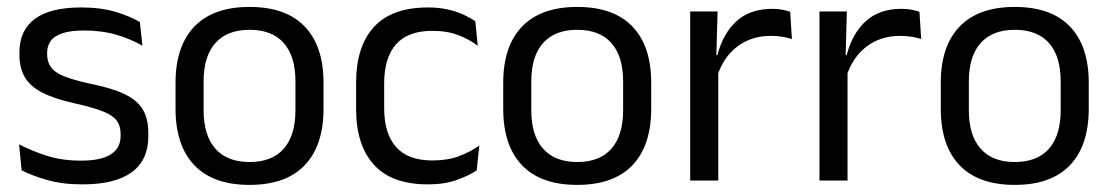

<svg xmlns="http://www.w3.org/2000/svg" viewBox="-20 -521 3208 554"><path d="M218.5 11Q159.5 11 115.5 -1.8Q71.5 -14.5 42.5 -29.5L35 -104.5Q71.5 -85.5 115.2 -71.5Q159 -57.5 214.5 -57.5Q271 -57.5 299.5 -75.5Q328 -93.5 328 -129V-134.5Q328 -157.5 317.2 -172.5Q306.5 -187.5 278.5 -199Q250.5 -210.5 199 -222Q137.5 -235.5 102 -253.8Q66.5 -272 51.2 -299Q36 -326 36 -365V-369.5Q36 -433.5 80.5 -466.5Q125 -499.5 214.5 -499.5Q272 -499.5 314.2 -486.5Q356.5 -473.5 383.5 -457.5L391 -389Q358.5 -408 316.5 -420.5Q274.5 -433 222 -433Q184 -433 160.5 -425.2Q137 -417.5 126.5 -403.2Q116 -389 116 -369V-365Q116 -343 126.5 -327.8Q137 -312.5 164.2 -301.2Q191.5 -290 240 -279.5Q302.5 -267 339.2 -249.5Q376 -232 392 -205.2Q408 -178.5 408 -136.5V-128Q408 -59 360 -24Q312 11 218.5 11Z M700 12.5Q595 12.5 540.8 -44.2Q486.5 -101 486.5 -207.5V-282Q486.5 -388 541 -444.5Q595.5 -501 700 -501Q805 -501 859.2 -444.5Q913.5 -388 913.5 -282V-207.5Q913.5 -101 859.2 -44.2Q805 12.5 700 12.5ZM700 -53.5Q765 -53.5 798.8 -92Q832.5 -130.5 832.5 -203V-286.5Q832.5 -358.5 798.8 -396.8Q765 -435 700 -435Q635.5 -435 601.5 -396.8Q567.5 -358.5 567.5 -286.5V-203Q567.5 -130.5 601.5 -92Q635.5 -53.5 700 -53.5Z M1215 11Q1110 11 1058.8 -45.8Q1007.5 -102.5 1007.5 -206.5V-282.5Q1007.5 -387 1059 -443.2Q1110.5 -499.5 1215 -499.5Q1246 -499.5 1271.5 -493.8Q1297 -488 1317.2 -478.8Q1337.5 -469.5 1351.5 -459.5L1358.5 -389Q1335 -407 1302.8 -419.5Q1270.5 -432 1227 -432Q1157 -432 1122.8 -393.2Q1088.5 -354.5 1088.5 -280.5V-208.5Q1088.5 -136 1122.8 -97Q1157 -58 1227 -58Q1272 -58 1304.8 -70.5Q1337.5 -83 1363 -101L1355.5 -29.5Q1333.5 -14.5 1298 -1.8Q1262.5 11 1215 11Z M1645.5 12.5Q1540.5 12.5 1486.2 -44.2Q1432 -101 1432 -207.5V-282Q1432 -388 1486.5 -444.5Q1541 -501 1645.5 -501Q1750.5 -501 1804.8 -444.5Q1859 -388 1859 -282V-207.5Q1859 -101 1804.8 -44.2Q1750.5 12.5 1645.5 12.5ZM1645.5 -53.5Q1710.5 -53.5 1744.2 -92Q1778 -130.5 1778 -203V-286.5Q1778 -358.5 1744.2 -396.8Q1710.5 -435 1645.5 -435Q1581 -435 1547 -396.8Q1513 -358.5 1513 -286.5V-203Q1513 -130.5 1547 -92Q1581 -53.5 1645.5 -53.5Z M2048.5 -298.5 2030 -361 2050 -362Q2066 -424 2105 -459.8Q2144 -495.5 2208.5 -495.5Q2224.5 -495.5 2237.2 -493Q2250 -490.5 2260 -487L2265 -408.5Q2252.5 -412.5 2237.2 -415Q2222 -417.5 2203.5 -417.5Q2148.5 -417.5 2107.8 -387Q2067 -356.5 2048.5 -298.5ZM1971.5 0V-488H2050.5L2046.5 -344L2052.5 -338V0Z M2421.5 -298.5 2403 -361 2423 -362Q2439 -424 2478 -459.8Q2517 -495.5 2581.5 -495.5Q2597.5 -495.5 2610.2 -493Q2623 -490.5 2633 -487L2638 -408.5Q2625.5 -412.5 2610.2 -415Q2595 -417.5 2576.5 -417.5Q2521.5 -417.5 2480.8 -387Q2440 -356.5 2421.5 -298.5ZM2344.5 0V-488H2423.5L2419.5 -344L2425.5 -338V0Z M2908 12.5Q2803 12.5 2748.8 -44.2Q2694.5 -101 2694.5 -207.5V-282Q2694.5 -388 2749 -444.5Q2803.5 -501 2908 -501Q3013 -501 3067.2 -444.5Q3121.5 -388 3121.5 -282V-207.5Q3121.5 -101 3067.2 -44.2Q3013 12.5 2908 12.5ZM2908 -53.5Q2973 -53.5 3006.8 -92Q3040.5 -130.5 3040.5 -203V-286.5Q3040.5 -358.5 3006.8 -396.8Q2973 -435 2908 -435Q2843.5 -435 2809.5 -396.8Q2775.5 -358.5 2775.5 -286.5V-203Q2775.5 -130.5 2809.5 -92Q2843.5 -53.5 2908 -53.5Z"/></svg>

Font: Anek Odia
Style: Regular
Weight: 400
Designer: Yesha Goshar & Mahesh Sahu (Odia), Yesha Goshar (Latin)
Foundry: Ek Type
Version: Version 1.003